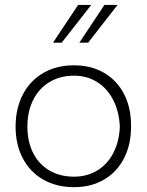

<svg xmlns="http://www.w3.org/2000/svg" viewBox="-20 -755 601 787"><path d="M283.2 12.2Q211.9 12.2 157.7 -18.6Q103.5 -49.3 73.7 -105.7Q43.9 -162.1 43.9 -235.8Q43.9 -310.5 73.7 -367.7Q103.5 -424.8 157.7 -456.1Q211.9 -487.3 283.2 -487.3Q354 -487.3 407.2 -456.1Q460.4 -424.8 489.3 -367.9Q518.1 -311 517.1 -235.8Q517.1 -161.6 488 -105.5Q459 -49.3 406 -18.6Q353 12.2 283.2 12.2ZM283.2 -30.8Q336.9 -30.8 378.7 -56.2Q420.4 -81.5 444.6 -128.2Q468.8 -174.8 471.2 -235.8Q468.3 -298.3 443.8 -345.7Q419.4 -393.1 377.9 -418.9Q336.4 -444.8 283.2 -444.8Q226.6 -444.8 183.3 -418.9Q140.1 -393.1 116.2 -345.7Q92.3 -298.3 92.3 -235.8Q92.3 -174.8 115.7 -128.2Q139.2 -81.5 182.6 -56.2Q226.1 -30.8 283.2 -30.8ZM408.2 -734.9H461.9L341.3 -580.1H305.2ZM300.3 -734.9H354L232.9 -580.1H197.3Z"/></svg>

Font: DavidDev Light
Style: Regular
Weight: 300
Designer: David.dev
Foundry: David.dev
Version: Version 1.001;FEAKit 1.0